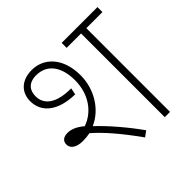

<svg xmlns="http://www.w3.org/2000/svg" viewBox="-160 -791 952 952"><g transform="rotate(-45 316.5 -315.0)"><path d="M113 -203C130 -203 147 -205 163 -208C216 -161 270 -100 343 2L372 -19C323 -89 254 -170 199 -221C281 -257 335 -345 335 -442C335 -566 265 -632 182 -632C109 -632 67 -589 67 -528C67 -447 134 -396 249 -394L256 -429C123 -429 103 -490 103 -526C103 -567 125 -598 179 -598C252 -598 298 -543 298 -444C298 -346 244 -274 171 -249C139 -275 114 -286 86 -286C60 -286 42 -274 42 -249C42 -225 63 -203 113 -203ZM520 -587H633V-622H382V-587H483V0H520Z"/></g></svg>

Font: Noto Sans ExtraLight
Style: Italic
Weight: 200
Italic angle: -12°
Designer: Monotype Design Team
Foundry: Monotype Imaging Inc.
Version: Version 2.013